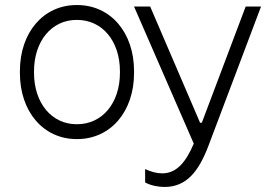

<svg xmlns="http://www.w3.org/2000/svg" viewBox="-20 -546 1070 762"><path d="M284 6H286C419 6 512 -103 512 -256V-264C512 -417 419 -526 286 -526H284C152 -526 59 -417 59 -264V-256C59 -103 152 6 284 6ZM633 196C721 196 770 133 809 28L1016 -520H955L781 -59H774L576 -520H512L749 24C717 100 679 142 624 142C602 142 580 136 556 125V178C579 191 610 196 633 196ZM284 -53C185 -53 115 -137 115 -257V-263C115 -383 185 -467 284 -467H286C386 -467 456 -383 456 -263V-257C456 -137 386 -53 286 -53Z"/></svg>

Font: Fixel Display Light
Style: Regular
Weight: 300
Designer: AlfaBravo + MacPaw
Foundry: Kyrylo Tkachov, Marchela Mozhyna, Serhii Makarenko, Maria Weinstein, Zakhar Kryvoshyya
Version: Version 1.211